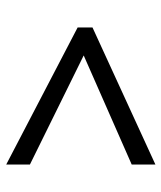

<svg xmlns="http://www.w3.org/2000/svg" viewBox="30 -638 531 632"><g transform="rotate(-90 296.0 -322.5)"><path d="M70 -155 429 -313 70 -490V-568L521 -333V-284L70 -77Z"/></g></svg>

Font: ltamil25
Style: Book
Weight: 400
Designer: Jelle Bosma - Monotype Design Team
Foundry: Monotype Imaging Inc.
Version: Version 2.003